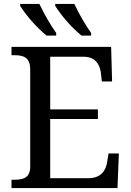

<svg xmlns="http://www.w3.org/2000/svg" viewBox="-20 -951 663 971"><path d="M426.8 -49.8H233.9V-349.1H475.1V-397.9H233.9V-664.1H401.9C461.9 -664.1 484.9 -626 490.2 -582L495.1 -539.1H546.9L542 -713.9H38.1V-671.9H50.8C97.2 -671.9 132.8 -662.1 132.8 -600.1V-108.9C132.8 -50.3 96.2 -42 50.8 -42H38.1V0H574.2L581.1 -174.8H528.8L522 -131.8C515.1 -86.9 489.3 -49.8 426.8 -49.8ZM82 -920.9C118.7 -864.7 163.1 -814.9 215.3 -771H264.2V-784.2C233.4 -827.6 205.1 -876.5 179.2 -931.2H82ZM259.3 -920.9C295.9 -864.7 339.8 -814.5 392.1 -771H440.9V-784.2C410.2 -827.6 381.8 -876.5 356 -931.2H259.3Z"/></svg>

Font: The Erased English
Style: Regular
Weight: 400
Designer: Monotype Design team + ligartures altered by 180 Amsterdam
Foundry: Monotype Imaging Inc.
Version: Version 1.030;Glyphs 3.1.2 (3151)